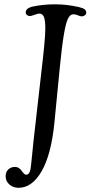

<svg xmlns="http://www.w3.org/2000/svg" viewBox="-20 -728 429 911"><path d="M138.7 -55.7 183.6 -450.7Q190.9 -516.1 193.6 -556.4Q196.3 -596.7 193.8 -621.1Q191.4 -645.5 184.6 -654.5Q177.7 -663.6 165 -663.6Q159.2 -663.6 144 -657.7Q128.9 -651.9 121.1 -651.9Q113.8 -651.9 107.9 -656.7Q102.1 -661.6 102.1 -668.9Q102.1 -689.9 137.2 -697.3Q187 -707.5 242.2 -707.5Q297.4 -707.5 355 -694.3Q374 -689.9 381.6 -683.8Q389.2 -677.7 389.2 -668Q389.2 -661.1 382.8 -655.8Q376.5 -650.4 366.2 -650.4Q361.3 -650.4 349.9 -655.3Q338.4 -660.2 328.1 -660.2Q312.5 -660.2 302.2 -638.9Q292 -617.7 283 -563.7Q273.9 -509.8 263.7 -407.2L238.3 -147Q223.1 5.4 177.7 84.2Q132.3 163.1 67.9 163.1Q43 163.1 24.9 147.7Q6.8 132.3 6.8 108.4Q6.8 87.9 19.5 75.9Q32.2 64 50.8 64Q61.5 64 70.1 69.8Q78.6 75.7 83 82.5Q87.4 89.4 93.3 95.2Q99.1 101.1 105 101.1Q110.4 101.1 115.5 96.2Q120.6 91.3 123 81.5Q125.5 71.8 127.4 54.9Q129.4 38.1 132.6 4.9Q135.7 -28.3 138.7 -55.7Z"/></svg>

Font: Cooper*
Style: Italic
Weight: 400
Italic angle: -7°
Designer: Owen Earl
Foundry: indestructible type*
Version: Version 0.001